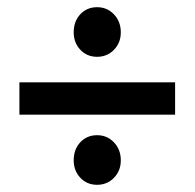

<svg xmlns="http://www.w3.org/2000/svg" viewBox="-20 -599 541 534"><path d="M316 -509Q316 -480 297 -460.5Q278 -441 250 -441Q222 -441 203.5 -460.5Q185 -480 185 -509Q185 -540 203.5 -559.5Q222 -579 250 -579Q278 -579 297 -559Q316 -539 316 -509ZM34 -370H467V-280H34ZM316 -153Q316 -124 297 -104.5Q278 -85 250 -85Q222 -85 203.5 -104.5Q185 -124 185 -153Q185 -184 203.5 -203.5Q222 -223 250 -223Q278 -223 297 -203Q316 -183 316 -153Z"/></svg>

Font: Gontserrat Medium
Style: Regular
Weight: 500
Designer: Julieta Ulanovsky
Foundry: Julieta Ulanovsky
Version: Version 6.001